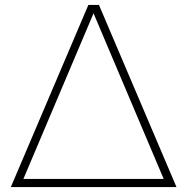

<svg xmlns="http://www.w3.org/2000/svg" viewBox="-20 -760 761 780"><path d="M24 0 339 -740H382L697 0ZM75 -33H645L360 -706Z"/></svg>

Font: Encode Sans Expanded Thin
Style: Regular
Weight: 100
Width: 7
Designer: Multiple Designers
Foundry: Impallari Type
Version: Version 3.000; ttfautohint (v1.8.3) -l 8 -r 50 -G 200 -x 14 